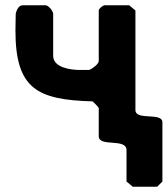

<svg xmlns="http://www.w3.org/2000/svg" viewBox="-20 -540 640 733"><path d="M463 153 487 173H580L600 153V-73C600 -113 497 -78 497 -120V-500L473 -520H380C373 -520 357 -507 357 -500V-307C357 -295 330 -276 320 -273H283C255 -273 183 -280 183 -327V-487C183 -497 166 -520 153 -520H67C50 -520 42 -498 40 -487C40 -477 39 -433 39 -423C39 -200 123 -159 333 -153C335 -152 357 -131 357 -127V-20C357 23 463 -14 463 33Z"/></svg>

Font: Asimov Print
Style: C
Weight: 500
Designer: Google
Version: Version 2.000980: 2014